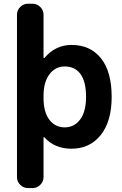

<svg xmlns="http://www.w3.org/2000/svg" viewBox="-20 -793 642 1010"><path d="M567.4 -283.2Q567.4 -154.3 509.8 -82.5Q452.1 -10.7 356.4 -10.7Q267.6 -10.7 213.9 -70.3Q212.9 -72.3 210.9 -71.3Q209 -70.3 209 -68.4V138.7Q209 162.1 191.9 179.2Q174.8 196.3 151.4 196.3H127Q103.5 196.3 86.4 179.2Q69.3 162.1 69.3 138.7V-715.8Q69.3 -739.3 86.4 -756.3Q103.5 -773.4 127 -773.4H151.4Q174.8 -773.4 191.9 -756.3Q209 -739.3 209 -715.8V-490.2Q209 -488.3 210.9 -487.3Q212.9 -486.3 213.9 -488.3Q271.5 -556.6 356.4 -556.6Q455.1 -556.6 511.2 -486.3Q567.4 -416 567.4 -283.2ZM432.6 -283.2Q432.6 -364.3 403.3 -403.8Q374 -443.4 320.3 -443.4Q271.5 -443.4 240.2 -402.3Q209 -361.3 209 -288.1V-278.3Q209 -203.1 239.7 -163.1Q270.5 -123 320.3 -123Q370.1 -123 401.4 -164.1Q432.6 -205.1 432.6 -283.2Z"/></svg>

Font: Gen Jyuu Gothic Bold
Style: Bold
Weight: 700
Designer: [Source Han Sans]
Ryoko NISHIZUKA  (kana & ideographs); Paul D. Hunt (Latin, Greek & Cyrillic); Wenlong ZHANG  (bopomofo
Version: Version 1.002.20150607